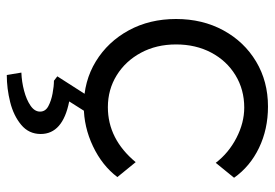

<svg xmlns="http://www.w3.org/2000/svg" viewBox="-142 -431 810 566"><g transform="rotate(90 263.0 -148.0)"><path d="M293 10Q219 10 161 -25.5Q103 -61 69.5 -122.5Q36 -184 36 -262Q36 -340 69.5 -401.5Q103 -463 161.5 -498Q220 -533 294 -533Q361 -533 416 -506.5Q471 -480 504 -433L460 -379Q431 -417 386.5 -440Q342 -463 297 -463Q244 -463 201.5 -437Q159 -411 135 -365.5Q111 -320 111 -262Q111 -204 135.5 -158.5Q160 -113 202 -87Q244 -61 296 -61Q390 -61 458 -143L502 -89Q468 -44 411 -17Q354 10 293 10ZM201 237 194 194Q221 193 247.5 186Q274 179 291.5 167Q309 155 309 139Q309 123 293 114.5Q277 106 255.5 102Q234 98 218 98L205 88L271 -15H322L279 53Q375 72 375 137Q375 172 348 194.5Q321 217 281 227Q241 237 201 237Z"/></g></svg>

Font: Lexend Deca Light
Style: Regular
Weight: 300
Designer: Bonnie Shaver-Troup, Thomas Jockin
Foundry: Lexend
Version: Version 1.008; ttfautohint (v1.8.4.7-5d5b)